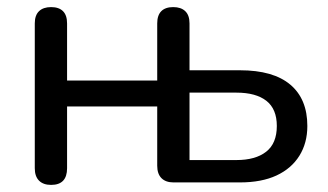

<svg xmlns="http://www.w3.org/2000/svg" viewBox="-20 -514 925 541"><path d="M124 7Q102 7 90 -5Q78 -17 78 -40V-448Q78 -471 90 -482.5Q102 -494 124 -494Q146 -494 157.5 -482.5Q169 -471 169 -448V-287H423V-448Q423 -471 434.5 -482.5Q446 -494 468 -494Q490 -494 502 -482.5Q514 -471 514 -448V-316H656Q750 -316 798 -275.5Q846 -235 846 -159Q846 -111 823.5 -75Q801 -39 759 -19.5Q717 0 656 0H469Q447 0 435 -12Q423 -24 423 -47V-214H169V-40Q169 7 124 7ZM514 -63H646Q700 -63 730 -86.5Q760 -110 760 -159Q760 -207 730.5 -230Q701 -253 646 -253H514Z"/></svg>

Font: Nunito Medium
Style: Regular
Weight: 500
Designer: Vernon Adams
Foundry: Vernon Adams
Version: Version 3.602